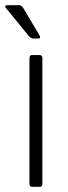

<svg xmlns="http://www.w3.org/2000/svg" viewBox="-34 -723 264 743"><path d="M115 -574H95Q86 -574 78 -583L-11 -692Q-15 -696 -13.5 -699.5Q-12 -703 -6 -703H38Q50 -703 56 -692L119 -586Q125 -574 115 -574ZM80 -12V-498Q80 -510 90 -510H119Q130 -510 130 -498V-12Q130 0 120 0H90Q80 0 80 -12Z"/></svg>

Font: Rajdhani
Style: Regular
Weight: 400
Designer: Satya Rajpurohit, Jyotish Sonowal
Foundry: Indian Type Foundry
Version: Version 1.201 February 1, 2022